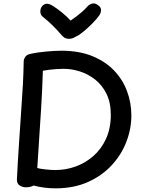

<svg xmlns="http://www.w3.org/2000/svg" viewBox="-20 -1056 833 1102"><path d="M483 -1020Q495 -1033 511.5 -1036Q528 -1039 546 -1024Q560 -1013 560 -998Q560 -983 550 -968Q535 -947 513.5 -925Q492 -903 470 -884Q448 -865 431 -854Q416 -845 403 -839Q390 -833 375 -833Q362 -833 351.5 -839Q341 -845 332 -856Q311 -881 284.5 -907.5Q258 -934 224 -961Q212 -971 211.5 -989.5Q211 -1008 223 -1022Q236 -1035 250 -1034.5Q264 -1034 282 -1023Q308 -1007 336 -984Q364 -961 385 -938Q402 -949 418.5 -961.5Q435 -974 452 -989Q469 -1004 483 -1020ZM77 -25Q82 -127 89 -231Q96 -335 103 -440Q108 -506 111.5 -572Q115 -638 116 -702Q116 -717 125 -729.5Q134 -742 152 -746Q173 -751 196 -754.5Q219 -758 243 -760Q267 -762 289.5 -763.5Q312 -765 331 -765Q433 -765 508.5 -734.5Q584 -704 634 -652Q684 -600 709 -533Q734 -466 734 -394Q734 -317 705.5 -242.5Q677 -168 621 -107.5Q565 -47 484 -11Q403 25 299 25Q266 25 235 21Q204 17 173 9Q163 14 152.5 16.5Q142 19 129 19Q109 19 93 8.5Q77 -2 77 -25ZM194 -92Q203 -89 215.5 -87Q228 -85 242.5 -83.5Q257 -82 271.5 -81Q286 -80 297 -80Q358 -80 414.5 -100.5Q471 -121 516.5 -161Q562 -201 589 -260.5Q616 -320 616 -397Q616 -468 591 -518Q566 -568 526 -599.5Q486 -631 438.5 -646Q391 -661 346 -661Q326 -661 304 -659.5Q282 -658 262 -655.5Q242 -653 226 -650Q224 -589 221.5 -533.5Q219 -478 215.5 -424.5Q212 -371 208.5 -317.5Q205 -264 201.5 -208.5Q198 -153 194 -92Z"/></svg>

Font: Playpen Sans Medium
Style: Regular
Weight: 500
Designer: Laura Meseguer, Veronika Burian, José Scaglione
Foundry: TypeTogether
Version: Version 1.001